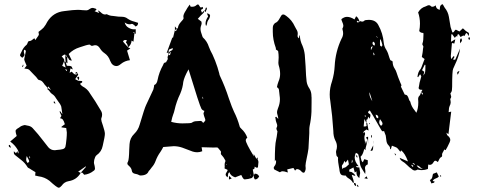

<svg xmlns="http://www.w3.org/2000/svg" viewBox="-20 -801 2267 909"><path d="M361.8 17.6Q371.6 5.9 387.2 -11.2L385.7 -13.2L350.1 11.7Q355.5 15.1 361.8 17.6ZM120.1 -52.2 123 -52.7 120.6 -61 118.2 -60.5ZM293.9 -464.4 297.4 -465.8 292.5 -475.1 289.6 -473.6ZM111.3 -29.3Q118.2 -34.2 118.2 -37.6Q118.2 -42 106.4 -62.5Q106.4 -60.5 106 -59.1Q104 -52.2 104 -45.9Q104 -35.6 111.3 -29.3ZM221.2 -375 209 -392.1Q207.5 -386.2 206.1 -384.3ZM585.4 -577.6Q585 -592.3 576.2 -599.6L580.6 -610.8Q576.7 -611.8 573.7 -611.8Q564.9 -611.8 562.5 -604ZM291 -481 283.2 -510.7 274.4 -489.3ZM291 -506.8Q289.1 -524.4 289.1 -527.8L289.6 -537.1H289.1Q290 -539.1 290 -540Q290 -543 286.6 -543Q283.7 -543 272 -534.2Q284.2 -522 284.2 -516.1Q284.2 -513.7 283.2 -511.2ZM348.6 -452.6Q342.8 -452.6 335.9 -453.6Q339.8 -460.4 341.3 -460.4Q343.8 -460.4 348.6 -452.6ZM88.4 -483.4 85 -484.4 88.4 -494.6 91.3 -493.7ZM243.2 -311Q236.3 -311.5 235.4 -313.5Q234.4 -315.4 233.9 -318.8L236.8 -321.8ZM32.2 -102.1Q21.5 -103.5 21.5 -111.3L22 -113.8Q24.4 -114.3 26.4 -115.2ZM258.3 87.9Q250 87.9 213.9 54.7Q190.9 37.1 162.1 33.7Q156.2 32.7 151.4 31.2L146.5 30.3Q147.5 15.6 147.9 14.2L127.9 2Q126 0.5 123.8 -0.7Q121.6 -2 119.9 -3.2Q118.2 -4.4 116.2 -4.9Q111.3 -7.3 109.9 -10.3Q98.6 -29.8 81.1 -43L51.8 -66.4Q45.9 -71.3 45.7 -75Q45.4 -78.6 45.4 -85L55.7 -75.7L62.5 -85.4L65.4 -74.2Q67.9 -76.2 67.9 -79.6Q67.9 -88.9 50.8 -110.4Q40.5 -122.1 28.3 -130.9L59.1 -157.2Q53.7 -173.3 53.7 -181.2Q53.7 -188 70.8 -197.3Q72.8 -198.2 74.5 -200.2Q76.2 -202.1 78.9 -203.1Q81.5 -204.1 84.5 -205.6Q94.7 -209 97.7 -209Q99.6 -209 109.4 -206.5Q125 -204.6 134.3 -194.8Q160.6 -166.5 184.1 -135.3Q196.3 -119.1 209 -103.5Q221.2 -89.8 238.8 -89.8L244.6 -90.3Q245.6 -90.8 247.1 -90.8Q268.6 -92.3 277.8 -95.2Q287.1 -98.1 289.6 -106.2Q292 -114.3 294.9 -144Q296.4 -159.2 296.4 -173.8L293.5 -194.8Q271.5 -197.3 271.2 -198Q271 -198.7 271 -200.7Q274.9 -203.6 278.8 -206.8Q282.7 -210 287.1 -212.9Q282.2 -229 277.6 -234.6Q272.9 -240.2 265.1 -240.7Q265.1 -244.6 267.8 -247.3Q270.5 -250 270.5 -252.9Q270.5 -254.9 269 -256.8Q267.6 -258.8 261.7 -272.9Q262.2 -273.4 265.1 -274.4L275.4 -259.8Q271.5 -289.6 270 -296.4Q266.1 -308.1 252.9 -324.7Q248 -330.6 244.1 -337.4Q237.8 -349.1 226.1 -356.4Q219.7 -360.8 215.6 -367.4Q211.4 -374 204.6 -378.4Q204.6 -381.8 205.6 -384.8Q193.8 -397 191.4 -400.4Q186.5 -408.2 180.4 -414.6Q174.3 -420.9 163.6 -422.4Q161.6 -423.3 159.7 -425.3Q151.9 -437 141.1 -446.8Q133.8 -453.6 128.2 -460.2Q122.6 -466.8 118.9 -470Q115.2 -473.1 110.1 -474.4Q105 -475.6 95.2 -476.6L106 -490.2Q94.7 -514.6 94.7 -521Q94.7 -523.9 102.5 -559.1Q102.5 -563 94.2 -565.9Q92.8 -560.1 92.8 -557.6L93.3 -551.8Q95.7 -544.9 96.2 -541.5Q96.2 -536.1 85.4 -527.3Q74.7 -535.2 74.7 -539.6Q74.7 -543 81.1 -554.2Q90.8 -577.6 106 -588.9Q107.9 -589.8 112.8 -603Q115.2 -606.9 123.5 -607.4Q127.9 -607.9 142.6 -620.1L147.5 -611.3L152.3 -618.7Q164.1 -633.8 164.1 -638.2Q164.1 -640.1 163.3 -643.3Q162.6 -646.5 162.1 -649.9Q164.6 -652.3 168.5 -654.8Q177.7 -661.6 186.5 -670.4Q196.8 -683.1 204.1 -698.2Q231.9 -743.2 284.2 -748.5Q327.6 -754.4 347.2 -754.4Q358.4 -754.4 370.6 -752.9Q378.4 -752 389.6 -752Q398.4 -752.9 406.7 -759.8Q412.1 -763.7 419.9 -763.7Q436.5 -760.3 436.5 -756.3Q436.5 -752.9 427.7 -748L449.7 -739.3L443.4 -751.5Q448.2 -750.5 456.5 -743.2Q467.3 -732.4 476.6 -732.4Q481 -732.4 485.4 -733.9Q499 -726.1 514.2 -725.6Q520.5 -725.1 526.4 -724.1Q539.1 -721.7 556.2 -721.7Q573.2 -721.7 584.5 -712.4Q599.1 -702.6 615.7 -698.7Q625 -696.3 633.8 -692.9Q633.8 -678.2 621.1 -675.8Q618.2 -681.2 608.4 -687Q606.4 -688 604 -688Q598.6 -686 593.3 -686Q581.5 -686 570.3 -694.8Q574.2 -678.2 587.9 -670.2Q601.6 -662.1 614.3 -662.1Q618.7 -662.1 622.6 -662.6V-641.6L616.2 -641.1Q617.2 -643.1 617.2 -644.5Q617.2 -648.9 609.9 -649.4Q611.8 -647.5 616.2 -641.6L611.8 -603.5L603 -608.9Q601.6 -588.9 585.9 -577.1L597.2 -571.3L581.5 -561.5L595.2 -516.1Q570.8 -513.2 552.7 -498.5Q541 -488.3 531.2 -488.3Q517.1 -488.3 507.8 -501Q504.4 -506.8 501.5 -513.2Q493.7 -536.6 474.1 -549.8Q462.4 -557.6 454.1 -570.8Q444.3 -586.9 432.1 -586.9Q425.8 -586.9 422.1 -585.4Q418.5 -584 414.6 -584Q410.2 -584 406.7 -588.9Q405.8 -589.8 403.8 -589.8Q393.6 -589.8 357.4 -577.1Q327.1 -567.9 305.2 -545.4Q317.4 -518.6 320.3 -514.2Q306.6 -514.2 303.7 -524.9Q303.2 -526.4 301.8 -527.3Q300.3 -528.3 297.9 -531.2Q296.4 -538.1 293 -538.1L290 -537.6L297.9 -530.3L299.3 -501.5L291 -506.8L296.4 -489.7L303.2 -489.3Q317.9 -489.3 320.3 -483.6Q322.8 -478 324.7 -472.2L313.5 -477.1L309.6 -456.1L319.3 -461.9Q321.3 -460.4 322.8 -458.5Q331.5 -448.2 338.4 -448.2Q343.3 -448.2 349.1 -452.6Q349.1 -449.7 350.1 -447.8Q350.1 -445.8 335.9 -426.3Q348.1 -419.4 350.6 -418.5L367.7 -417.5Q369.6 -415 369.6 -413.1Q369.6 -412.1 368.4 -410.6Q367.2 -409.2 364 -407.7Q360.8 -406.2 358.4 -403.8Q360.8 -401.9 362.8 -399.4Q366.7 -394 371.6 -391.6Q393.1 -380.4 404.8 -360.8Q405.3 -359.4 406.2 -358.4Q429.7 -325.2 457 -278.3Q463.4 -268.6 463.4 -257.8Q463.4 -250 460 -241.7Q459 -239.7 459 -237.3Q459 -229 467.3 -206.5Q476.6 -178.7 476.6 -167.5Q476.6 -154.8 466.3 -110.8Q460.9 -82.5 437.5 -66.4Q433.1 -63.5 430.2 -56.2Q424.8 -43.9 424.8 -32.2Q424.8 -28.8 425.3 -26.4Q428.7 -15.1 429.7 -3.9Q429.7 4.4 422.4 8.3Q403.8 23.4 378.4 26.4Q376.5 24.9 374.5 21.7Q372.6 18.6 370.6 17.3Q368.7 16.1 367.2 16.1Q364.7 16.1 361.8 18.1Q342.3 50.8 305.2 56.6Q283.7 60.5 272.5 77.6Q264.6 86.9 258.3 87.9ZM351.1 -420.9 345.2 -434.6Q348.6 -437.5 351.6 -438Q354 -438 355 -432.1Q355 -428.2 352.5 -423.8Z M778.3 -553.2Q788.1 -560.1 790 -561Q798.3 -563 798.3 -573.2Q779.8 -567.9 779.1 -564.2Q778.3 -560.5 778.3 -553.2ZM1167 30.3Q1168 30.3 1168 27.3Q1168 26.4 1165.5 25.4Q1165.5 30.3 1167 30.3ZM1052.7 -20.5 1054.2 -22.5 1052.2 -24.4 1050.8 -22ZM939 -334 942.4 -335 939.9 -342.8 938.5 -342.3ZM843.3 -216.8Q883.8 -216.8 888.7 -220.2Q897 -227.5 913.6 -227.5Q921.4 -227.5 928.2 -228.5Q937 -228.5 941.4 -218.8Q952.1 -228 952.1 -232.4Q952.1 -236.3 949 -243.9Q945.8 -251.5 943.4 -263.2Q943.4 -266.1 947.8 -275.9Q938 -278.8 933.6 -286.1Q925.3 -299.8 872.6 -472.7Q851.6 -435.1 847.7 -413.1Q845.2 -385.7 833.5 -357.9Q814.9 -319.3 806.6 -280.8Q804.2 -269.5 799.8 -258.5Q795.4 -247.6 790.5 -224.1Q816.9 -216.8 843.3 -216.8ZM784.7 -540Q786.6 -544.9 787.6 -550.3Q787.6 -552.2 788.1 -553.7L785.6 -554.7L777.8 -540.5Q780.3 -540 784.7 -540ZM1064 48.8V31.2L1077.1 43.9ZM1188.5 48.3H1186.5Q1181.2 41.5 1181.2 33.7Q1181.2 28.8 1186 21Q1201.7 21 1207 35.2L1205.1 37.1Q1198.2 48.3 1188.5 48.3ZM955.6 -677.7Q953.1 -683.6 953.1 -690.4Q953.1 -705.1 965.3 -723.1Q963.4 -728 962.2 -731.4Q960.9 -734.9 959.5 -737.8Q974.6 -735.4 974.6 -726.6Q974.6 -723.6 972.7 -718.8Q972.7 -717.8 972.2 -717.3Q971.2 -713.9 969.7 -710.9Q960.9 -700.7 960 -687.5Q959.5 -684.6 957.5 -681.2ZM1138.7 48.3Q1131.8 48.3 1124.5 31.7L1122.1 27.3L1093.3 38.6Q1070.8 31.2 1066.4 14.2Q1059.6 18.1 1059.6 26.9Q1059.6 35.6 1056.6 38.6Q1048.3 31.2 1048.3 25.4Q1048.3 20.5 1053 13.9Q1057.6 7.3 1057.6 3.9Q1057.1 2 1048.3 -1Q1046.4 -1.5 1043 -3.9Q1043.9 -7.3 1043.9 -11.2L1043.5 -21.5Q1043.5 -30.3 1046.4 -35.2Q1047.4 -36.6 1047.4 -39.1Q1046.9 -42 1043.9 -46.4Q1039.1 -56.2 1031.7 -64Q1025.4 -69.8 1025.4 -74.2L1026.4 -81.5Q1026.4 -85 1020 -91.3Q1017.6 -93.8 1015.6 -96.7Q1011.7 -103 1006.3 -103Q1002.9 -102.5 989.7 -102.5L934.6 -104Q935.5 -95.2 937.5 -85Q925.8 -80.1 913.6 -80.1Q902.8 -80.1 892.1 -83.5L842.8 -102.1Q822.8 -108.9 802.2 -108.9Q795.9 -108.9 752.9 -105Q747.1 -93.3 739.3 -81.5Q725.1 -62 716.3 -38.1Q710.4 -22 698.2 -8.3Q693.4 -2.4 689 3.9Q688 5.4 686.5 6.3Q685.1 7.3 684.1 8.8Q676.8 29.8 644.5 29.8Q641.1 29.8 637.2 27.3Q630.4 23.4 620.6 22Q605.5 19.5 604 6.8Q602.5 -5.9 589.4 -16.6Q583 -21.5 583 -27.3Q583 -31.2 585.9 -35.6Q590.8 -44.9 591.8 -92.8L593.3 -119.1Q595.2 -147.9 615.7 -167.5Q634.3 -185.5 641.1 -210.4Q664.6 -289.6 671.4 -303.2Q673.3 -306.2 706.1 -377.4Q708 -383.3 709 -390.6Q709 -394.5 710 -398.4Q722.7 -402.8 726.1 -422.9Q732.9 -459 752.4 -493.7Q755.4 -505.9 766.1 -505.9L769.5 -512.7Q774.4 -518.6 774.4 -522.9Q774.4 -525.9 773.4 -528.8Q773.4 -533.7 775.4 -536.4Q777.3 -539.1 778.3 -552.7L769 -550.3Q772.5 -560.5 795.4 -622.1L796.4 -623H799.3Q804.2 -641.6 808.1 -658.7L810.5 -653.3Q813.5 -654.8 815.2 -656.7Q816.9 -658.7 816.9 -660.2Q816.9 -661.6 817.4 -663.1L808.1 -659.2V-676.3L817.9 -663.6L819.3 -666Q822.8 -668.5 822.8 -671.4Q824.2 -683.6 837.9 -698.7Q841.3 -702.6 845.2 -707Q849.1 -711.4 849.1 -714.8Q848.1 -719.2 848.1 -723.1Q848.1 -733.4 860.4 -752Q867.2 -764.6 873 -772Q876 -775.4 878.4 -779.3L882.3 -769.5L889.2 -769Q901.9 -769 909.2 -775.9Q913.1 -779.8 916.5 -779.8Q921.4 -779.8 924.3 -772.7Q927.2 -765.6 931.6 -765.6Q934.6 -765.6 938.5 -768.6Q941.4 -764.6 941.4 -761.7Q941.4 -759.8 936 -756.8Q933.1 -755.9 931.2 -753.9L936 -740.7Q944.3 -749 945.8 -750L946.3 -746.6Q946.3 -741.7 939.7 -736.3Q933.1 -731 916.5 -711.9Q929.7 -701.2 931.6 -700.2Q933.6 -699.2 933.6 -698Q933.6 -696.8 934.1 -695.1Q934.6 -693.4 934.6 -691.4Q934.6 -687 933.1 -683.1Q929.2 -673.3 929.2 -664.6Q929.2 -652.3 937.5 -630.9Q939.5 -624.5 940.9 -623.5Q960.9 -605 968.8 -579.6Q972.2 -569.8 976.6 -561Q984.9 -547.4 998.5 -513.7Q1010.7 -482.4 1018.1 -453.1Q1018.6 -447.8 1021 -442.4Q1045.9 -390.1 1063.5 -335Q1079.1 -290 1087.9 -272Q1104.5 -239.3 1114.3 -203.6Q1115.2 -197.8 1122.6 -191.4Q1142.1 -173.8 1150.9 -148.9Q1143.6 -144 1143.6 -136.7Q1143.6 -124 1182.1 -60.5L1180.7 -71.8L1183.6 -67.4Q1188.5 -58.1 1193.8 -49.3Q1195.3 -51.3 1201.2 -56.2Q1199.7 -50.3 1199.7 -48.3Q1199.7 -45.4 1200.2 -44.9Q1203.6 -40 1203.6 -33.7L1201.7 -14.2Q1201.7 -6.8 1196.8 -6.8Q1194.8 -6.8 1192.9 -7.8Q1190.9 -8.8 1189.2 -10Q1187.5 -11.2 1186 -12.2L1185.5 -9.3Q1185.5 -2 1181.9 -0.7Q1178.2 0.5 1176.8 1.5L1181.6 27.8L1182.1 27.3Q1180.7 29.8 1179 32.7Q1177.2 35.6 1175.5 38.3Q1173.8 41 1171.4 42Q1155.8 47.4 1138.7 48.3ZM954.1 -743.7 946.3 -750Q951.7 -752 952.6 -758.1Q953.6 -764.2 956.5 -766.1Q959.5 -763.2 959.5 -760.3Q959.5 -756.8 956.8 -752.9Q954.1 -749 954.1 -743.7ZM946.3 -750H945.8V-750.5Z M1419.9 16.6H1418Q1411.1 16.6 1405.3 8.8Q1396 -0.5 1385.7 -0.5Q1382.8 -0.5 1377 6.8Q1373 0 1369.1 -5.9L1339.8 1Q1340.8 8.3 1342.8 15.6L1337.9 14.2Q1325.7 9.8 1317.9 9.8Q1311 9.8 1305.2 14.6L1287.6 5.9L1278.3 1Q1275.9 -3.9 1275.9 -6.3Q1275.9 -9.8 1279.3 -14.2Q1287.1 -23.4 1287.1 -36.6L1286.6 -44.9L1281.2 -36.6Q1281.2 -116.7 1287.1 -138.2Q1290 -149.9 1293.5 -178.7Q1293.5 -179.7 1293 -180.7Q1292.5 -181.6 1291.5 -183.1Q1290.5 -184.6 1290.3 -185.8Q1290 -187 1289.6 -187.5L1288.6 -193.4Q1288.6 -194.8 1289.1 -195.3Q1292.5 -201.2 1292.5 -206.5Q1292.5 -211.4 1288.8 -220.2Q1285.2 -229 1284.7 -238.3L1283.2 -246.1L1287.6 -248.5L1296.9 -238.3L1297.4 -239.3Q1297.4 -244.1 1294.4 -254.9Q1291.5 -263.2 1291.5 -270.5Q1291.5 -275.9 1296.4 -289.1Q1305.2 -310.1 1305.2 -331.1Q1305.2 -339.8 1303.7 -348.6L1302.2 -362.8Q1301.3 -366.2 1301.3 -369.6V-370.6Q1301.3 -383.3 1291 -388.2Q1293.5 -401.9 1298.3 -414.6Q1306.2 -432.1 1306.2 -450.7Q1306.2 -470.7 1299.8 -490.7Q1297.9 -497.1 1297.9 -504.4Q1297.9 -509.8 1298.6 -515.9Q1299.3 -522 1299.3 -528.8Q1299.3 -543.9 1296.9 -558.6Q1295.9 -561 1291 -563.5L1286.1 -566.9V-571.8L1285.6 -574.7Q1271.5 -612.8 1271.5 -649.9V-668Q1271.5 -680.7 1277.8 -687Q1279.8 -689.5 1280.5 -690.4Q1281.2 -691.4 1282.2 -691.9Q1294.9 -696.3 1303.7 -713.6Q1312.5 -731 1317.4 -731.9L1321.3 -732.4Q1326.7 -732.4 1335.4 -725.6Q1362.3 -706.1 1376 -675.3Q1378.4 -669.9 1381.8 -664.6L1382.3 -663.6Q1389.6 -653.3 1389.6 -642.1Q1389.6 -638.2 1389.2 -635.5Q1388.7 -632.8 1388.7 -630.9Q1388.7 -624.5 1395.5 -619.6Q1396 -624 1396.5 -627.2Q1397 -630.4 1397 -633.8Q1399.9 -632.3 1399.9 -631.3Q1400.4 -607.9 1412.1 -584.5Q1420.4 -564 1422.9 -542Q1425.3 -515.1 1426.8 -487.8Q1428.7 -436.5 1431.6 -415.5Q1434.1 -397.5 1445.3 -381.3Q1454.6 -366.2 1454.6 -346.2V-344.2L1455.1 -339.4V-316.4L1454.6 -271.5Q1453.1 -237.8 1445.8 -204.1Q1444.3 -195.3 1444.3 -186V-170.4Q1441.4 -109.4 1440.4 -97.7Q1437.5 -76.2 1432.6 -54.7Q1426.3 -25.4 1426.3 -16.6L1427.2 -4.4Q1427.2 7.8 1419.9 16.6Z M1701.7 -202.1Q1712.4 -202.1 1714.1 -203.6Q1715.8 -205.1 1715.8 -207.5Q1715.8 -210 1714.4 -213.9L1714.8 -218.8L1705.1 -237.8ZM1709.5 -249Q1710.9 -249 1713.4 -251.5Q1712.4 -252 1711.2 -253.2Q1710 -254.4 1709 -254.4Q1706.1 -254.4 1706.1 -251.5Q1708 -249.5 1709.5 -249ZM1766.1 -622.1 1767.6 -623 1763.2 -629.9 1761.7 -628.9ZM1933.6 -10.7 1937.5 -15.1 1929.7 -21.5 1927.2 -19ZM1941.9 -20.5 1944.3 -23.9 1935.1 -29.8 1933.1 -27.8ZM1749 -539.6 1753.4 -540.5 1750 -551.8 1747.1 -550.8ZM1644.5 -29.3Q1649.4 -32.2 1649.4 -36.6Q1649.4 -41 1646.5 -45.4ZM1736.3 -563.5 1745.1 -582Q1737.3 -580.1 1736.6 -576.7Q1735.8 -573.2 1735.8 -570.3ZM1752.9 -585Q1754.9 -589.4 1754.9 -592.8Q1754.9 -600.1 1746.1 -604Q1743.7 -599.6 1743.7 -595.7Q1743.7 -588.4 1752.9 -585ZM1770 -240.7Q1771 -244.1 1771 -246.6Q1771 -255.9 1758.3 -258.3Q1759.3 -251.5 1761.2 -246.8Q1763.2 -242.2 1770 -240.7ZM1977.1 -2 1981.9 -2.4Q1976.6 -2.9 1969.2 -9.3Q1961.9 -17.6 1952.6 -17.6Q1961.9 -2 1977.1 -2ZM1742.7 -321.8 1729.5 -364.7 1729 -357.4Q1729 -342.8 1742.7 -321.8ZM1784.2 -205.1Q1791 -210 1791 -215.8Q1791 -222.2 1779.3 -236.8Q1775.4 -229 1775.4 -222.7Q1775.4 -212.9 1784.2 -205.1ZM1786.6 -580.1Q1787.6 -581.1 1788.3 -582.5Q1789.1 -584 1789.8 -585.4Q1790.5 -586.9 1790.5 -587.9Q1787.6 -600.6 1782.2 -614.3L1779.3 -613.8L1778.8 -596.2Q1778.8 -585 1781 -583.5Q1783.2 -582 1786.6 -580.1ZM1983.9 -442.9Q1991.7 -452.1 1992.9 -460.9Q1994.1 -469.7 1994.1 -493.7Q1992.7 -493.7 1990.7 -494.6Q1981.9 -478 1978 -468.8L1988.8 -460.9Q1985.8 -451.2 1983.9 -442.9ZM1601.6 0Q1605 -5.9 1606.9 -6.6Q1608.9 -7.3 1611.3 -7.3Q1616.2 -7.3 1631.8 -22.9L1627.4 -45.4L1615.7 -30.8L1610.4 -39.6Q1606 -26.9 1604 -24.4Q1598.6 -19.5 1598.6 -14.6Q1598.6 -8.3 1601.1 -2ZM1981 -352.1Q1981.9 -355 1981.9 -357.4Q1981.9 -363.3 1973.1 -363.3L1980.5 -352.5Q1981 -352.5 1981 -352.1ZM1672.9 -694.3 1682.1 -697.3Q1671.4 -703.1 1670.4 -703.1L1668.9 -700.7Q1670.9 -696.3 1672.9 -694.3ZM1665.5 80.1Q1655.8 76.2 1655.8 66.4V64.9Q1664.1 65.9 1664.8 69.6Q1665.5 73.2 1665.5 80.1ZM1740.2 -149.4 1737.3 -150.4V-161.1L1739.7 -161.6Q1739.7 -160.6 1740.5 -159.2Q1741.2 -157.7 1741.2 -155.8Q1741.2 -153.3 1740.7 -151.9Q1740.2 -150.4 1740.2 -149.4ZM1731 -212.9 1728.5 -214.4 1729 -218.8Q1730 -218.3 1731 -218Q1731.9 -217.8 1731.9 -217.3Q1731.9 -214.8 1731 -212.9ZM2065.4 35.6Q2063 33.2 2063 31.7Q2063 30.3 2064 29.5Q2064.9 28.8 2065.4 28.3L2069.3 32.7ZM1746.6 -122.1H1746.1V-133.8H1746.6ZM1673.8 84 1668.9 75.2 1670.9 73.2Q1671.4 74.2 1672.9 75Q1674.3 75.7 1675.5 77.4Q1676.8 79.1 1676.8 80.6Q1676.8 82 1677.2 83ZM1852.5 -65.4 1847.7 -73.2 1850.1 -74.7 1855.5 -67.4ZM1720.7 45.9 1704.6 43 1715.8 33.7ZM2202.1 -611.8Q2197.3 -615.2 2197.3 -619.1Q2197.3 -622.1 2200.7 -625.5Q2205.1 -622.6 2205.1 -619.1Q2205.1 -615.7 2202.1 -611.8ZM1670.9 -53.7Q1669.4 -56.6 1663.6 -65.4Q1670.4 -65.4 1671.1 -63.2Q1671.9 -61 1671.9 -59.1Q1671.9 -54.7 1670.9 -53.7ZM2147.5 -446.8Q2144.5 -452.1 2144.5 -456.1Q2144.5 -461.9 2155.3 -464.8Q2153.3 -460.9 2151.9 -457Q2150.4 -453.1 2147.9 -448.7ZM2158.2 -595.7Q2158.2 -603 2157.7 -607.4Q2157.7 -615.2 2163.1 -620.1Q2167 -615.2 2167 -610.8Q2167 -605 2158.7 -596.7ZM1722.7 -120.1Q1721.7 -125.5 1721.7 -130.1Q1721.7 -134.8 1720.5 -138.7Q1719.2 -142.6 1714.8 -146Q1713.4 -147.5 1713.4 -148.9Q1713.4 -152.3 1722.7 -153.8ZM1738.3 -86.9 1733.9 -87.4 1747.1 -112.8Q1746.6 -94.7 1744.6 -90.8Q1742.7 -86.9 1738.3 -86.9ZM2022.9 67.9 2015.1 51.3Q2022 48.3 2024.4 43.2Q2026.9 38.1 2027.6 32.5Q2028.3 26.9 2030.3 22L2047.9 15.1L2057.6 34.7Q2052.2 41 2043.9 43.5Q2031.7 47.9 2028.3 56.2L2037.6 58.1Q2036.6 64.5 2029.8 65.4Q2024.9 65.9 2022.9 67.9ZM1655.3 64.5Q1651.4 64.5 1649.4 62.5Q1646.5 54.2 1632.8 44.9Q1622.6 39.6 1616.7 30.3Q1616.7 29.8 1615.7 29.8L1613.3 30.3Q1601.6 30.3 1595.7 26.1Q1589.8 22 1587.4 6.3Q1587.4 1.5 1584.5 -12.2Q1580.1 -36.1 1580.1 -47.4L1580.6 -51.3Q1580.6 -56.6 1578.6 -58.1Q1572.3 -62 1572.3 -70.3Q1572.3 -73.7 1571.5 -75.9Q1570.8 -78.1 1570.8 -82Q1570.8 -85.4 1571.8 -87.9Q1575.2 -98.1 1575.2 -107.4Q1575.2 -122.6 1567.4 -136.2Q1558.1 -154.8 1558.1 -181.2Q1553.7 -252.9 1543.9 -321.8Q1541 -337.9 1541 -353.5Q1541 -385.3 1552.2 -417Q1562.5 -451.7 1564.5 -488.3Q1567.9 -556.2 1596.7 -617.2Q1604.5 -629.9 1604.5 -643.6Q1604.5 -652.3 1601.6 -661.1Q1601.1 -662.6 1601.1 -666Q1605.5 -672.4 1605.5 -679.2Q1605.5 -686 1600.1 -697.8Q1596.2 -706.5 1596.2 -710.4Q1609.9 -721.2 1622.6 -721.2Q1639.6 -721.2 1658.2 -709Q1662.1 -717.3 1666 -724.1Q1676.3 -717.8 1681.2 -701.7L1682.1 -697.3L1685.1 -701.2Q1689.9 -698.7 1695.8 -698.7Q1701.2 -698.7 1706.1 -704.1Q1707 -705.1 1708.7 -705.3Q1710.4 -705.6 1713.4 -706.1Q1720.2 -707 1726.1 -707Q1757.8 -707 1770.5 -683.6Q1793 -643.6 1796.9 -597.7Q1798.8 -580.1 1809.1 -564.9Q1817.4 -551.3 1823.7 -527.3Q1826.2 -519.5 1827.6 -517.1Q1829.1 -514.6 1834 -513.4Q1838.9 -512.2 1838.9 -507.3Q1839.4 -489.7 1848.6 -476.1Q1854.5 -467.3 1857.4 -457.5Q1862.8 -439.5 1875.5 -409.2Q1880.4 -399.4 1880.4 -397Q1880.4 -394 1877.9 -391.1L1896 -353.5Q1905.3 -352.5 1908.9 -347.2Q1912.6 -341.8 1914.6 -335Q1917 -324.7 1922.4 -319.8Q1927.2 -297.4 1942.4 -279.3L1951.2 -267.1Q1960.4 -287.1 1960.4 -316.4Q1960.4 -321.3 1960 -325Q1959.5 -328.6 1959.5 -331.5Q1959.5 -342.8 1966.8 -348.6Q1969.7 -352.1 1973.1 -363.3L1980 -375.5L1969.7 -376.5V-376Q1961.9 -379.4 1961.9 -384.8Q1961.9 -386.7 1962.9 -389.2Q1964.4 -394.5 1964.8 -399.7Q1965.3 -404.8 1966.3 -409.2Q1972.2 -428.7 1974.6 -439Q1974.6 -440.9 1968.8 -449.7L1959.5 -435.5Q1959 -436 1957.8 -436.3Q1956.5 -436.5 1956.5 -437.5Q1959 -461.4 1970.2 -472.7Q1974.1 -476.6 1985.8 -510.3L1990.2 -521.5L1977.1 -531.2Q1977.1 -533.7 1978 -536.6Q1981.4 -553.7 1981.9 -561.5Q1981.9 -566.9 1984.4 -579.6Q1984.4 -582.5 1981.9 -585.9Q1979.5 -589.4 1979.5 -592.3Q1979.5 -594.2 1980.5 -596.7Q1984.9 -606.9 1984.9 -637.7Q1984.4 -641.1 1984.4 -645Q1971.7 -645 1966.3 -652.3Q1965.8 -653.3 1964.8 -653.8Q1968.3 -671.9 1968.3 -689Q1968.3 -716.8 1959.5 -742.2Q1972.2 -764.2 1994.6 -770.5Q1997.6 -771.5 2000 -772.9Q2005.9 -776.4 2011.2 -776.4Q2016.1 -776.4 2021 -771Q2022.9 -769 2026.4 -769Q2035.2 -769 2042.5 -775.9Q2044.4 -765.6 2048.3 -761.5Q2052.2 -757.3 2062 -754.4Q2062.5 -756.8 2062.5 -761.7Q2062.5 -778.3 2075.7 -781.2L2078.6 -776.4Q2081.5 -770.5 2085.4 -764.6Q2101.1 -745.6 2105.2 -721.4Q2109.4 -697.3 2113.3 -672.9L2121.6 -647.9L2124.5 -647.5Q2127.4 -647.5 2130.9 -653.3Q2134.3 -659.2 2138.2 -660.6Q2147 -655.8 2155.3 -651.9L2171.4 -667L2174.8 -664.1Q2185.5 -653.3 2189.9 -651.4Q2200.2 -646.5 2200.2 -642.6Q2200.2 -635.3 2199.7 -629.9L2189.9 -645L2185.1 -642.1L2178.7 -630.4Q2175.8 -632.8 2173.3 -632.8L2167.5 -629.9Q2163.1 -626.5 2159.2 -626.5L2152.8 -638.7Q2147.5 -638.7 2146.2 -637Q2145 -635.3 2145 -629.4Q2144.5 -627.4 2143.6 -626.5L2140.6 -631.3L2133.3 -621.6L2120.6 -639.2L2116.7 -638.2Q2115.2 -609.4 2115.2 -603L2135.7 -615.2L2130.9 -594.7Q2123 -597.2 2119.6 -597.2L2114.3 -536.1Q2114.3 -531.2 2115.7 -521L2127.9 -535.6Q2131.3 -533.7 2131.3 -531.2L2128.9 -525.9Q2126 -522.9 2126 -520.5L2126.5 -518.1L2135.3 -518.6L2158.2 -571.3Q2154.3 -536.6 2131.8 -489.7Q2128.4 -482.9 2125.5 -475.6Q2120.6 -466.8 2120.6 -390.1Q2120.6 -379.9 2119.4 -372.6Q2118.2 -365.2 2112.3 -358.9L2116.2 -343.3Q2116.2 -338.4 2112.3 -333.5Q2111.8 -333 2111.8 -330.1Q2111.8 -327.6 2112.8 -325.7Q2113.8 -320.8 2113.8 -316.9Q2113.8 -307.6 2108.4 -298.3Q2105 -290.5 2105 -279.8L2104 -270L2116.2 -272.5L2103 -165.5L2093.3 -173.3Q2094.7 -169.4 2095.2 -166.5Q2096.7 -161.6 2098.6 -159.7Q2111.8 -149.9 2111.8 -138.2Q2111.8 -130.9 2098.1 -105Q2090.3 -90.3 2089.8 -90.3Q2085.9 -90.3 2083 -93.8Q2081.5 -87.9 2078.4 -83.3Q2075.2 -78.6 2074 -75.2Q2072.8 -71.8 2072.8 -68.8L2073.2 -64Q2073.2 -60.1 2070.3 -58.1Q2063 -55.2 2058.1 -43.9Q2056.2 -38.6 2052.7 -33.7Q2051.8 -34.2 2050.5 -35.4Q2049.3 -36.6 2046.6 -38.3Q2043.9 -40 2041 -40Q2036.1 -40 2032.5 -33.2Q2028.8 -26.4 2024.2 -23.4Q2019.5 -20.5 2015.1 -20.5Q2011.7 -20.5 2007.3 -22L2005.9 -1Q1991.7 4.4 1977.1 4.4Q1968.8 4.4 1959.5 2.4L1956.5 2Q1949.7 6.3 1944.3 6.3Q1936 6.3 1926.8 -2.9Q1919.4 -7.3 1906.2 -20.5Q1894.5 -32.2 1885.7 -36.6Q1876.5 -42.5 1874.5 -47.9L1872.1 -53.7L1911.6 -36.6Q1897 -76.2 1878.9 -89.4L1875.5 -82Q1862.3 -99.1 1859.4 -101.3Q1856.4 -103.5 1835.4 -111.3L1830.6 -95.2L1826.7 -94.7L1827.1 -97.7Q1827.1 -105.5 1818.8 -113.8Q1810.5 -122.1 1809.1 -137.2L1806.2 -159.2Q1804.2 -166 1800.8 -173.3Q1799.3 -176.8 1798.3 -180.7Q1794.9 -179.2 1793 -179.2Q1788.1 -179.2 1784.2 -187Q1735.4 -272.9 1732.4 -275.9Q1731 -276.9 1730 -278.3Q1722.7 -273.4 1722.7 -269Q1722.7 -266.1 1726.1 -264.2Q1733.4 -260.3 1733.9 -257.3Q1733.9 -250 1731.9 -245.1Q1730.5 -242.2 1730 -238.8Q1725.1 -245.6 1723.6 -248.5Q1722.7 -247.6 1721.2 -241.7Q1721.2 -234.4 1714.8 -234.4L1715.3 -218.8H1718.3Q1724.6 -187 1725.1 -183.1L1713.9 -188Q1711.9 -185.1 1708.3 -183.1Q1704.6 -181.2 1702.6 -178.7Q1700.7 -176.3 1700.7 -172.9L1701.2 -169.9Q1705.1 -174.8 1706.1 -176.8Q1706.5 -173.8 1708.5 -168Q1708.5 -165 1708 -164.1Q1705.1 -157.2 1705.1 -150.9Q1705.1 -144 1706.5 -137.7Q1708 -131.3 1708 -125L1707.5 -117.7L1712.9 -134.8Q1716.3 -127.9 1716.3 -120.1Q1715.3 -113.8 1712.9 -107.2Q1710.4 -100.6 1710.4 -90.3L1704.6 -96.2Q1702.6 -91.3 1701.7 -85.9Q1696.3 -66.4 1687 -59.1Q1688.5 -55.2 1689 -50.8Q1689.5 -46.4 1691.2 -41.5Q1692.9 -36.6 1697.8 -32.7L1704.6 -47.4L1721.2 -42.5V-22.9Q1708 -17.6 1708 -5.4Q1708 -1.5 1709 2.4Q1710 6.3 1710 10.3Q1710 13.2 1709.5 16.4Q1709 19.5 1709 22.9Q1699.2 8.3 1691.4 -5.6Q1683.6 -19.5 1683.1 -36.6Q1681.6 -53.2 1676.3 -69.3Q1675.8 -70.3 1675.5 -71.3Q1675.3 -72.3 1665 -77.6Q1659.2 -66.4 1659.2 -55.7Q1659.2 -35.6 1678.2 -13.7Q1667.5 -14.6 1665.5 -15.1Q1667 -11.7 1668.5 -10Q1669.9 -8.3 1681.2 -8.3L1685.1 17.6Q1685.1 20 1684.6 21.7Q1684.1 23.4 1683.3 27.6Q1682.6 31.7 1681.9 36.1Q1681.2 40.5 1681.2 42Q1667.5 32.2 1667.5 15.6L1668 10.3Q1661.1 15.1 1659.7 15.6Q1656.2 3.9 1653.3 -8.3L1633.3 2.4L1633.8 4.4L1633.3 7.8Q1633.3 11.2 1634.8 12Q1636.2 12.7 1640.9 12.7Q1645.5 12.7 1653.8 20Q1655.8 22 1657.7 23.4Q1659.7 24.9 1662.6 32.2L1645 26.4Q1655.3 54.2 1655.3 64.5ZM1655.8 64.9Q1655.3 64.9 1655.3 64.5H1655.8Z"/></svg>

Font: Pinzelan
Style: Regular
Weight: 400
Designer: GGBot
Version: 1.01